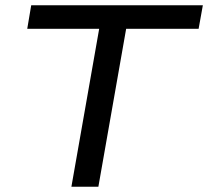

<svg xmlns="http://www.w3.org/2000/svg" viewBox="-20 -706 787 726"><path d="M250 0 355 -597H83L98 -686H747L731 -597H457L352 0Z"/></svg>

Font: Archivo SemiExpanded
Style: Italic
Weight: 400
Width: 6
Italic angle: -10°
Designer: Hector Gatti
Foundry: Omnibus-Type
Version: Version 2.001